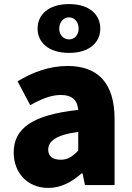

<svg xmlns="http://www.w3.org/2000/svg" viewBox="-20 -906 646 940"><path d="M216 14C279 14 332 -15 379 -57H384L396 0H541V-323C541 -501 458 -583 311 -583C222 -583 141 -553 66 -508L128 -391C185 -423 232 -441 277 -441C335 -441 359 -414 363 -368C141 -344 47 -279 47 -159C47 -64 111 14 216 14ZM277 -124C240 -124 216 -140 216 -173C216 -213 252 -246 363 -260V-169C337 -141 313 -124 277 -124ZM318 -647C420 -647 471 -700 471 -766C471 -833 420 -886 318 -886C216 -886 164 -833 164 -766C164 -700 216 -647 318 -647ZM318 -713C292 -713 270 -734 270 -766C270 -799 292 -821 318 -821C344 -821 365 -799 365 -766C365 -734 344 -713 318 -713Z"/></svg>

Font: Noto Sans CJK TC Black
Style: Regular
Weight: 900
Designer: Ryoko NISHIZUKA 西塚涼子 (kana, bopomofo & ideographs); Paul D. Hunt (Latin, Greek & Cyrillic); Sandoll Communications 산돌커뮤니
Foundry: Adobe
Version: Version 2.004;hotconv 1.0.118;makeotfexe 2.5.65603